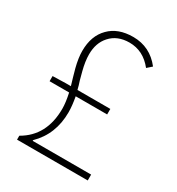

<svg xmlns="http://www.w3.org/2000/svg" viewBox="-172 -827 864 936"><g transform="rotate(30 260.5 -358.5)"><path d="M462 -33V0H64V-22Q180 -88 180 -241Q180 -275 169 -326H59V-355L132 -357H161L148 -401L136 -444Q123 -495 123 -534Q123 -619 172 -668Q220 -717 305 -717Q400 -717 460 -640L434 -617Q381 -684 303 -684Q235 -684 196 -640Q160 -600 160 -536Q160 -497 173 -447L185 -402L192 -380L198 -357H383V-326H206Q215 -277 215 -241Q215 -117 133 -37V-33Z"/></g></svg>

Font: Noto Sans CJK TC Thin
Style: Regular
Weight: 250
Designer: Ryoko NISHIZUKA ???? (kana & ideographs); Paul D. Hunt (Latin, Greek & Cyrillic); Wenlong ZHANG ??? (bopomofo); Sandoll 
Foundry: Adobe Systems Incorporated
Version: Version 1.004 January 19, 2016